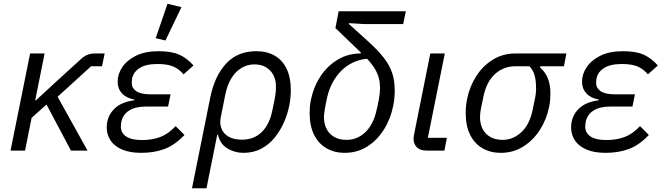

<svg xmlns="http://www.w3.org/2000/svg" viewBox="-20 -800 3529 1020"><path d="M357 0 227 -245 148 -174 113 0H36L140 -516H217L167 -267H171L276 -364L412 -488Q429 -503 446 -509.5Q463 -516 487 -516H536L522 -448H464L286 -286L445 0Z M913 -130 960 -83Q909 -29 854 -8.5Q799 12 730 12Q670 12 629 -5.5Q588 -23 567.5 -53.5Q547 -84 547 -123Q547 -179 584 -218.5Q621 -258 693 -267L694 -271Q651 -279 628 -304Q605 -329 605 -366Q605 -406 629.5 -443Q654 -480 702.5 -504Q751 -528 823 -528Q891 -528 932.5 -509.5Q974 -491 1008 -452L955 -405Q931 -434 899.5 -447Q868 -460 817 -460Q754 -460 721 -438Q688 -416 682 -383Q681 -378 680.5 -372Q680 -366 680 -358Q680 -332 704 -315.5Q728 -299 778 -299H886L873 -234H755Q700 -234 666.5 -213Q633 -192 625 -154Q624 -147 623 -141Q622 -135 622 -127Q622 -94 650 -75Q678 -56 735 -56Q788 -56 831 -72Q874 -88 913 -130ZM944 -762 859 -585 807 -597 870 -780Z M1000 200 1097 -282Q1120 -396 1181 -462Q1242 -528 1341 -528Q1398 -528 1439 -504.5Q1480 -481 1502.5 -435Q1525 -389 1525 -321Q1525 -302 1523 -281.5Q1521 -261 1517 -240Q1508 -194 1488 -149Q1468 -104 1438 -67.5Q1408 -31 1367 -9.5Q1326 12 1273 12Q1227 12 1188 -11.5Q1149 -35 1138 -84H1134L1077 200ZM1266 -58Q1329 -58 1370.5 -98.5Q1412 -139 1427 -214L1441 -283Q1443 -296 1444.5 -309.5Q1446 -323 1446 -341Q1446 -375 1432.5 -401Q1419 -427 1393.5 -442.5Q1368 -458 1331 -458Q1296 -458 1264.5 -440Q1233 -422 1210.5 -386.5Q1188 -351 1177 -298L1153 -178Q1146 -146 1156 -118.5Q1166 -91 1193.5 -74.5Q1221 -58 1266 -58Z M2122 -672H1917L1834 -677L1833 -673L1936 -580Q1988 -533 2019 -493Q2050 -453 2063.5 -412Q2077 -371 2077 -320Q2077 -299 2075 -278.5Q2073 -258 2069 -238Q2055 -168 2019 -111Q1983 -54 1930 -21Q1877 12 1811 12Q1757 12 1715 -12Q1673 -36 1649 -83Q1625 -130 1625 -200Q1625 -218 1626.5 -236Q1628 -254 1632 -271Q1646 -339 1682.5 -394.5Q1719 -450 1774 -483Q1829 -516 1896 -516L1903 -551L1922 -497Q1918 -502 1911.5 -508Q1905 -514 1897 -521L1762 -651L1779 -740H2136ZM1999 -331Q1999 -359 1993 -383.5Q1987 -408 1972 -433.5Q1957 -459 1930 -488Q1889 -484 1854.5 -467.5Q1820 -451 1793 -424Q1766 -397 1747 -361.5Q1728 -326 1718 -283Q1710 -247 1705.5 -219.5Q1701 -192 1701 -178Q1701 -142 1715 -115Q1729 -88 1755.5 -72.5Q1782 -57 1821 -57Q1877 -57 1918.5 -95.5Q1960 -134 1977 -201Q1987 -238 1993 -274Q1999 -310 1999 -331Z M2354 -68 2341 0H2247Q2212 0 2194.5 -17.5Q2177 -35 2177 -63Q2177 -68 2178 -74Q2179 -80 2180 -87L2266 -516H2343L2253 -68Z M2976 -448H2851L2849 -441Q2876 -419 2890 -385Q2904 -351 2904 -304Q2904 -286 2902.5 -268Q2901 -250 2897 -232Q2884 -166 2848.5 -110.5Q2813 -55 2760 -21.5Q2707 12 2640 12Q2586 12 2544 -12Q2502 -36 2478 -83Q2454 -130 2454 -200Q2454 -220 2456 -239Q2458 -258 2462 -277Q2476 -343 2511 -397Q2546 -451 2599 -483.5Q2652 -516 2718 -516H2989ZM2793 -448H2718Q2655 -448 2609.5 -406.5Q2564 -365 2548 -286L2535 -223Q2533 -212 2531.5 -200.5Q2530 -189 2530 -178Q2530 -142 2544 -115Q2558 -88 2584.5 -72.5Q2611 -57 2650 -57Q2706 -57 2750 -98Q2794 -139 2810 -218L2823 -281Q2825 -292 2826.5 -303.5Q2828 -315 2828 -326Q2828 -371 2820.5 -398.5Q2813 -426 2793 -448Z M3380 -130 3427 -83Q3376 -29 3321 -8.5Q3266 12 3197 12Q3137 12 3096 -5.5Q3055 -23 3034.5 -53.5Q3014 -84 3014 -123Q3014 -179 3051 -218.5Q3088 -258 3160 -267L3161 -271Q3118 -279 3095 -304Q3072 -329 3072 -366Q3072 -406 3096.5 -443Q3121 -480 3169.5 -504Q3218 -528 3290 -528Q3358 -528 3399.5 -509.5Q3441 -491 3475 -452L3422 -405Q3398 -434 3366.5 -447Q3335 -460 3284 -460Q3221 -460 3188 -438Q3155 -416 3149 -383Q3148 -378 3147.5 -372Q3147 -366 3147 -358Q3147 -332 3171 -315.5Q3195 -299 3245 -299H3353L3340 -234H3222Q3167 -234 3133.5 -213Q3100 -192 3092 -154Q3091 -147 3090 -141Q3089 -135 3089 -127Q3089 -94 3117 -75Q3145 -56 3202 -56Q3255 -56 3298 -72Q3341 -88 3380 -130Z"/></svg>

Font: IBM Plex Sans
Style: Italic
Weight: 400
Italic angle: -11.31°
Designer: Mike Abbink, Paul van der Laan, Pieter van Rosmalen
Foundry: Bold Monday
Version: Version 3.201